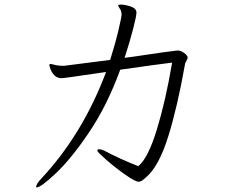

<svg xmlns="http://www.w3.org/2000/svg" viewBox="-20 -766 1040 840"><path d="M801 -514Q801 -509 795 -499Q789 -489 789 -483Q756 -297 716 -169Q676 -41 622 7Q609 19 601.5 24Q594 29 586 29Q572 29 528.5 -1.5Q485 -32 445.5 -66.5Q406 -101 406 -106Q406 -107 407 -112Q409 -113 413 -113Q423 -113 436 -107Q499 -73 585 -39Q628 -74 666.5 -200Q705 -326 733 -492Q665 -484 506 -461Q449 -305 371 -189Q293 -73 226 -9.5Q159 54 140 54Q138 54 138 52Q138 39 161 15Q342 -179 444 -451Q333 -435 295 -429.5Q257 -424 249 -424Q230 -424 218 -436.5Q206 -449 201 -463.5Q196 -478 196 -481Q196 -486 199 -486H203Q206 -486 214.5 -483.5Q223 -481 229 -480Q246 -478 260 -478L462 -504Q485 -577 498.5 -635Q512 -693 512 -702Q512 -710 509 -720Q506 -725 501.5 -732.5Q497 -740 497 -743Q497 -743 497 -743Q499 -746 508 -746Q527 -746 552 -737.5Q577 -729 577 -711Q577 -696 562 -638Q547 -580 525 -513L563 -518Q716 -541 755 -545H759Q771 -545 786 -534Q801 -523 801 -514Z"/></svg>

Font: JyunsaiKaai Light
Style: Regular
Weight: 300
Designer: Fontworks Inc.
Version: Version 0.030;April 7, 2024;FontCreator 14.0.0.2901 64-bit